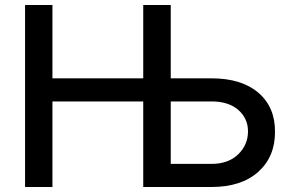

<svg xmlns="http://www.w3.org/2000/svg" viewBox="-20 -747 1166 767"><path d="M80.1 0V-727.1H189.5V-434.1H552.2V-727.1H662.1V-434.1H824.7Q944.8 -434.1 1012 -376.7Q1079.1 -319.3 1078.6 -220.7Q1079.1 -121.1 1011.7 -60.5Q944.3 0 824.7 0H552.2V-341.8H189.5V0ZM662.1 -341.8V-92.3H824.7Q892.1 -92.3 931.4 -130.4Q970.7 -168.5 970.7 -222.2Q970.7 -273.9 931.9 -307.9Q893.1 -341.8 824.7 -341.8Z"/></svg>

Font: Karasuma Gothic
Style: Regular
Weight: 500
Designer: Rasmus Andersson / Ryoko Nishizuka
Foundry: Genbu
Version: Version 1.00